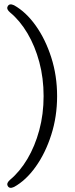

<svg xmlns="http://www.w3.org/2000/svg" viewBox="-20 -752 351 896"><path d="M246.5 -303.5Q246.5 -208 219.2 -122.8Q192 -37.5 146.5 26.2Q101 90 45.5 120.5Q23 131 15.5 114.5Q9.5 102 27.5 86.5Q72.5 49 107.8 -10.2Q143 -69.5 163.2 -144.2Q183.5 -219 183.5 -303.5Q183.5 -387.5 163.5 -462.2Q143.5 -537 108.2 -596.5Q73 -656 27.5 -693.5Q9 -709 15.5 -721.5Q23 -738 45.5 -727.5Q101 -696.5 146.5 -632.8Q192 -569 219.2 -484Q246.5 -399 246.5 -303.5Z"/></svg>

Font: Fraunces 72pt SuperSoft Light
Style: Regular
Weight: 300
Version: Version 1.000;[0bf87f6ff]